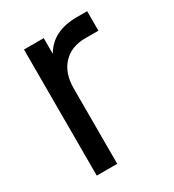

<svg xmlns="http://www.w3.org/2000/svg" viewBox="-137 -618 635 699"><g transform="rotate(-30 180.5 -268.0)"><path d="M292 -536H335V-454H279Q221 -454 186.5 -417.5Q152 -381 152 -316V0H66V-530H149V-464Q190 -536 292 -536Z"/></g></svg>

Font: Plus Jakarta Display
Style: Regular
Weight: 400
Designer: Gumpita Rahayu
Foundry: Tokotype Studio
Version: Version 1.000;hotconv 1.0.109;makeotfexe 2.5.65596